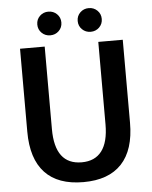

<svg xmlns="http://www.w3.org/2000/svg" viewBox="-59 -926 779 985"><g transform="rotate(-5 330.5 -433.5)"><path d="M66 -273V-700H193V-275Q193 -92 331 -92Q399 -92 434 -138Q469 -184 469 -275V-700H595V-273Q595 -133 528 -61.5Q461 10 331 10Q200 10 133 -61.5Q66 -133 66 -273ZM165 -816Q165 -842 183 -859.5Q201 -877 227 -877Q253 -877 271 -859.5Q289 -842 289 -816Q289 -790 271 -772.5Q253 -755 227 -755Q201 -755 183 -772.5Q165 -790 165 -816ZM373 -816Q373 -842 391 -859.5Q409 -877 435 -877Q461 -877 479 -859.5Q497 -842 497 -816Q497 -790 479 -772.5Q461 -755 435 -755Q409 -755 391 -772.5Q373 -790 373 -816Z"/></g></svg>

Font: Sarabun SemiBold
Style: Regular
Weight: 600
Designer: Suppakit Chalermlarp | Katatrad Co.,Ltd.
Foundry: Cadson Demak Co.,Ltd.
Version: Version 1.000; ttfautohint (v1.6)